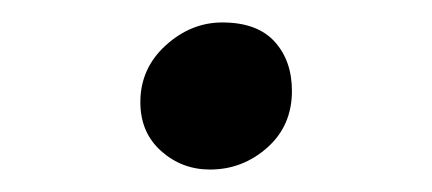

<svg xmlns="http://www.w3.org/2000/svg" viewBox="-20 -499 385 171"><path d="M240 -418Q240 -387 218 -367.5Q196 -348 167 -348Q142 -348 123.5 -364.5Q105 -381 105 -408Q105 -438 127.5 -458.5Q150 -479 178 -479Q209 -479 224.5 -462Q240 -445 240 -418Z"/></svg>

Font: Martel DemiBold
Style: Regular
Weight: 600
Designer: Dan Reynolds
Foundry: Dan Reynolds
Version: Version 1.001; ttfautohint (v1.1) -l 5 -r 5 -G 72 -x 0 -D la